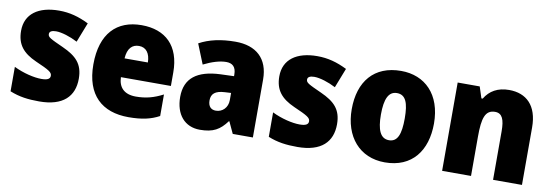

<svg xmlns="http://www.w3.org/2000/svg" viewBox="-48 -868 3397 1184"><g transform="rotate(10 1650.5 -276.5)"><path d="M438 -170C438 -263 393 -306 307 -345C223 -383 208 -390 208 -410C208 -426 223 -434 250 -434C285 -434 339 -417 385 -393L433 -516C370 -547 313 -563 246 -563C117 -563 36 -506 36 -400C36 -314 77 -266 160 -229C247 -191 265 -180 265 -158C265 -138 248 -129 210 -129C165 -129 96 -145 37 -174V-21C96 3 151 10 221 10C371 10 438 -60 438 -170Z M763 -563C608 -563 511 -467 511 -273C511 -81 615 10 780 10C864 10 920 -3 972 -31V-166C914 -136 865 -123 803 -123C730 -123 694 -161 692 -225H1005V-310C1005 -476 913 -563 763 -563ZM769 -434C814 -434 839 -400 840 -343H694C698 -408 728 -434 769 -434Z M1351 -563C1260 -563 1185 -546 1125 -513L1175 -389C1227 -415 1276 -430 1316 -430C1355 -430 1378 -410 1378 -362V-352L1293 -349C1150 -343 1073 -287 1073 -169C1073 -59 1132 10 1227 10C1311 10 1352 -15 1395 -73H1398L1432 0H1558V-363C1558 -494 1480 -563 1351 -563ZM1340 -245 1378 -247V-202C1378 -155 1345 -123 1304 -123C1274 -123 1255 -141 1255 -179C1255 -220 1279 -242 1340 -245Z M2055 -170C2055 -263 2010 -306 1924 -345C1840 -383 1825 -390 1825 -410C1825 -426 1840 -434 1867 -434C1902 -434 1956 -417 2002 -393L2050 -516C1987 -547 1930 -563 1863 -563C1734 -563 1653 -506 1653 -400C1653 -314 1694 -266 1777 -229C1864 -191 1882 -180 1882 -158C1882 -138 1865 -129 1827 -129C1782 -129 1713 -145 1654 -174V-21C1713 3 1768 10 1838 10C1988 10 2055 -60 2055 -170Z M2643 -278C2643 -461 2537 -563 2388 -563C2219 -563 2128 -452 2128 -278C2128 -107 2226 10 2385 10C2556 10 2643 -109 2643 -278ZM2311 -277C2311 -375 2334 -424 2386 -424C2441 -424 2460 -375 2460 -278C2460 -180 2441 -129 2387 -129C2333 -129 2311 -181 2311 -277Z M3064 -563C2993 -563 2943 -534 2912 -482H2904L2881 -553H2743V0H2924V-246C2924 -362 2940 -415 3002 -415C3047 -415 3062 -377 3062 -304V0H3243V-360C3243 -497 3172 -563 3064 -563Z"/></g></svg>

Font: Noto Sans Arabic UI SmCn Bk
Style: Regular
Weight: 900
Width: 4
Designer: Monotype Design Team, Nadine Chahine and Nizar Qandah
Foundry: Monotype Imaging Inc.
Version: Version 2.010